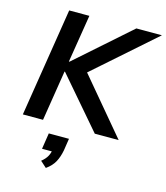

<svg xmlns="http://www.w3.org/2000/svg" viewBox="-140 -811 1040 1204"><g transform="rotate(15 380.0 -209.0)"><path d="M46 0 158 -705H289L239 -395H243L594 -705H760L337 -332V-394L668 0H513L232 -327H229L177 0ZM272 287 232 251Q258 230 269.5 208.5Q281 187 284 162L307 177H218L234 73H365L353 151Q345 194 327.5 227Q310 260 272 287Z"/></g></svg>

Font: Nunito Sans 10pt
Style: Bold Italic
Weight: 700
Italic angle: -9°
Designer: Vernon Adams
Foundry: Vernon Adams
Version: Version 3.101;gftools[0.9.27]